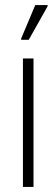

<svg xmlns="http://www.w3.org/2000/svg" viewBox="-20 -742 224 762"><path d="M71 0V-510H113V0ZM64 -584V-589L120 -722H169V-717L94 -584Z"/></svg>

Font: Saira Condensed ExtraLight
Style: Regular
Weight: 250
Width: 3
Designer: Hector Gatti with collaboration of the Omnibus-Type team
Foundry: Omnibus-Type
Version: Version 1.101